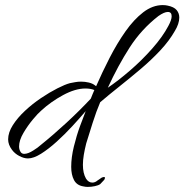

<svg xmlns="http://www.w3.org/2000/svg" viewBox="-20 -624 725 755"><path d="M308 109Q282 105 271 84Q260 63 260 32Q260 -5 270.5 -48Q281 -91 295 -129Q309 -167 317 -187Q294 -160 264.5 -128Q235 -96 203 -67Q171 -38 141.5 -19.5Q112 -1 90 -1Q74 -1 56 -10.5Q38 -20 27 -35Q12 -55 12 -76Q12 -103 30.5 -132Q49 -161 78.5 -188.5Q108 -216 141.5 -238.5Q175 -261 205.5 -276.5Q236 -292 255 -297Q265 -299 276 -301Q287 -303 299 -303Q314 -303 329 -299.5Q344 -296 354 -288L358 -285Q382 -340 411 -396.5Q440 -453 473 -500Q506 -547 543 -575.5Q580 -604 620 -604Q625 -604 630 -603.5Q635 -603 639 -602Q664 -597 674.5 -584.5Q685 -572 685 -555Q685 -543 680.5 -529.5Q676 -516 668 -503Q646 -464 610.5 -426Q575 -388 533 -352.5Q491 -317 449.5 -284Q408 -251 374 -222Q359 -187 344 -140Q329 -93 319 -60Q313 -36 309.5 -15Q306 6 306 24Q306 57 318 78Q328 94 343 94Q354 94 363 86Q367 84 370.5 81Q374 78 379 75Q385 72 389 72Q396 72 390 83Q387 86 383 90.5Q379 95 374 100Q367 105 353 108Q339 111 325 111Q321 111 316.5 110.5Q312 110 308 109ZM404 -279Q444 -306 491 -346.5Q538 -387 579 -433.5Q620 -480 642 -522Q655 -546 655 -560Q655 -577 640 -577Q626 -577 603 -561Q536 -509 490 -437.5Q444 -366 404 -279ZM62 -25Q67 -19 75 -19Q90 -19 110.5 -32Q131 -45 138 -52Q189 -93 240.5 -140.5Q292 -188 337 -236Q341 -245 344 -253.5Q347 -262 351 -270Q336 -276 316 -276Q276 -276 228 -250Q180 -224 142 -189Q130 -179 109.5 -154.5Q89 -130 72 -101Q55 -72 55 -48Q55 -35 62 -25Z"/></svg>

Font: Allura
Style: Regular
Weight: 400
Designer: Robert E. Leuschke
Foundry: Robert E. Leuschke
Version: Version 1.110